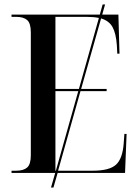

<svg xmlns="http://www.w3.org/2000/svg" viewBox="-20 -780 626 866"><path d="M32 0V-10H53Q86 -10 102.5 -24.5Q119 -39 119 -80V-634Q119 -675 102.5 -689.5Q86 -704 53 -704H32V-714H430L443 -760H454L441 -714H514L519 -538H509L507 -577Q503 -630 487.5 -658Q472 -686 436 -697L346 -379H461V-369H343L242 -10H398Q473 -10 503 -37Q533 -64 538 -134L541 -176H551L544 0H240L221 66H210L229 0ZM230 -379H336L426 -699Q403 -704 370 -704H230ZM230 -10H232L333 -369H230Z"/></svg>

Font: Noto Serif Display SemiCondensed Medium
Style: Regular
Weight: 500
Width: 4
Designer: Monotype Design Team
Foundry: Monotype Imaging Inc.
Version: Version 2.009